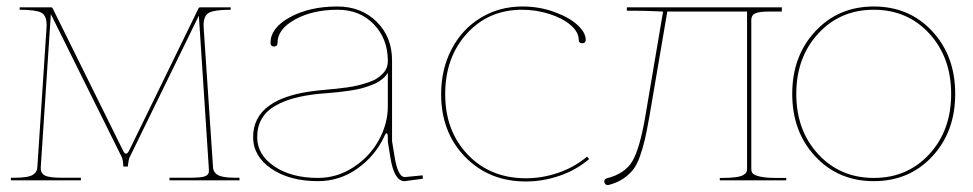

<svg xmlns="http://www.w3.org/2000/svg" viewBox="-20 -542 2923 577"><path d="M12.7 0V-7.8H23.4Q45.9 -7.8 60.5 -10.5Q75.2 -13.2 81.5 -18.6Q87.9 -23.9 89.8 -28.6Q91.8 -33.2 92.3 -40.5L119.6 -455.6Q120.1 -463.4 120.1 -466.8Q120.1 -496.1 103.3 -504.4Q86.4 -512.7 39.1 -512.7V-520H133.3Q136.7 -520 138.2 -517.1L349.1 -90.8Q354 -80.1 358.4 -80.1Q363.8 -80.1 368.7 -90.8L576.7 -517.1Q578.1 -520 581.1 -520H673.3V-512.7Q626 -512.7 608.9 -504.2Q591.8 -495.6 591.8 -466.3L592.3 -455.1L620.1 -40.5Q620.6 -33.2 622.6 -28.6Q624.5 -23.9 630.9 -18.6Q637.2 -13.2 651.9 -10.5Q666.5 -7.8 689 -7.8H699.7V0H489.3V-7.8H547.9Q585.4 -7.8 596.7 -12.5Q607.9 -17.1 607.9 -28.3L607.4 -39.1L577.6 -495.1L369.6 -69.3Q367.7 -65.9 366.5 -58.8Q365.2 -51.8 364.7 -46.9L364.3 -41.5H350.6Q349.6 -62.5 346.2 -69.3L132.8 -499.5L102.5 -39.6V-34.7Q102.5 -21.5 115 -14.6Q127.4 -7.8 167 -7.8H223.1V0Z M740.7 -129.9Q740.7 -249.5 935.1 -270Q940.9 -270.5 960.4 -272.5Q980 -274.4 991.5 -275.4Q1002.9 -276.4 1022.9 -279.3Q1043 -282.2 1055.9 -285.4Q1068.8 -288.6 1085.2 -293.9Q1101.6 -299.3 1111.8 -305.7Q1122.1 -312 1130.9 -321.3Q1139.6 -330.6 1143.1 -341.3Q1145.5 -350.1 1145.5 -357.4V-360.4Q1145 -426.3 1103 -469.5Q1061 -512.7 995.1 -512.7Q919.9 -512.7 866.9 -483.6Q814 -454.6 814 -413.1Q814 -402.3 803.7 -402.3Q793 -402.3 793 -413.1Q793 -458.5 851.8 -490.5Q910.6 -522.5 993.7 -522.5Q1065.4 -522.5 1111.8 -476.8Q1158.2 -431.2 1158.2 -360.4V-117.7L1166 -69.8Q1175.8 -10.3 1196.3 -9.8L1250 -15.1L1251 -4.9L1196.3 2.4H1195.8Q1164.6 2.4 1153.3 -67.9Q1152.3 -73.2 1150.4 -85.9Q1148.4 -98.6 1147 -106.9Q1145.5 -115.2 1145.5 -117.2V-127.9Q1145.5 -141.6 1142.1 -141.6Q1138.7 -141.6 1134.3 -130.9Q1106.9 -72.8 1053.7 -35.2Q1000.5 2.4 935.5 2.4Q850.6 2.4 795.7 -34.9Q740.7 -72.3 740.7 -129.9ZM752.9 -129.9Q752.9 -76.7 804.4 -42Q856 -7.3 935.5 -7.3Q992.7 -7.3 1041.7 -39.1Q1090.8 -70.8 1118.2 -120.4Q1145.5 -169.9 1145.5 -222.7V-323.2Q1138.7 -312 1126.7 -302.7Q1114.7 -293.5 1098.4 -287.1Q1082 -280.8 1066.9 -276.6Q1051.8 -272.5 1030.5 -269.5Q1009.3 -266.6 996.3 -265.1Q983.4 -263.7 962.6 -262Q941.9 -260.3 936 -259.8Q895.5 -255.4 864.3 -247.1Q833 -238.8 806.9 -223.9Q780.8 -209 766.8 -185.3Q752.9 -161.6 752.9 -129.9Z M1305.7 -258.8Q1305.7 -334 1337.2 -394.3Q1368.7 -454.6 1424.6 -488.5Q1480.5 -522.5 1550.3 -522.5Q1600.6 -522.5 1645.8 -506.1Q1690.9 -489.7 1715.6 -466.8Q1740.2 -443.8 1740.2 -422.4Q1740.2 -412.1 1730 -412.1Q1719.2 -412.1 1719.2 -422.4Q1719.2 -445.8 1694.6 -466.8Q1669.9 -487.8 1630.4 -500.2Q1590.8 -512.7 1548.8 -512.7Q1448.2 -512.7 1383.1 -441.2Q1317.9 -369.6 1317.9 -258.8Q1317.9 -148.4 1385.7 -77.4Q1453.6 -6.3 1560.5 -6.3Q1609.9 -6.3 1658.2 -22.9Q1706.5 -39.6 1744.1 -71.3L1750.5 -64Q1711.4 -30.8 1661.4 -13.7Q1611.3 3.4 1560.5 3.4Q1449.7 3.4 1377.7 -70.6Q1305.7 -144.5 1305.7 -258.8Z M1797.9 -2.4Q1799.8 -5.4 1804.2 -6.3Q1857.9 -20 1880.1 -57.1Q1902.3 -94.2 1918.9 -189.9L1972.7 -507.3H1970.2Q1968.3 -507.3 1942.4 -508.5Q1916.5 -509.8 1882.8 -509.8H1863.8V-520H2329.6V-507.3H2290.5Q2261.2 -507.3 2249.5 -501.7Q2237.8 -496.1 2237.8 -482.4V-35.2Q2237.8 -26.4 2241.9 -21Q2246.1 -15.6 2263.4 -11.5Q2280.8 -7.3 2313 -7.3H2342.8V0H2143.1V-7.3H2150.4Q2174.8 -7.3 2190.7 -9.5Q2206.5 -11.7 2213.6 -15.9Q2220.7 -20 2222.9 -24.4Q2225.1 -28.8 2225.1 -35.2V-507.3H1985.4L1931.2 -189.9Q1923.8 -148.4 1918 -123Q1912.1 -97.7 1903.1 -72Q1894 -46.4 1882.1 -31.5Q1870.1 -16.6 1852.3 -4.6Q1834.5 7.3 1809.6 13.7Q1804.2 15.1 1800.3 12.2Q1796.9 9.8 1796.1 5.1Q1795.4 0.5 1797.9 -2.4Z M2850.6 -259.8Q2850.6 -146 2781.5 -71.8Q2712.4 2.4 2606 2.4Q2499.5 2.4 2430.2 -71.8Q2360.8 -146 2360.8 -259.8Q2360.8 -373.5 2430.2 -448Q2499.5 -522.5 2606 -522.5Q2712.4 -522.5 2781.5 -448.2Q2850.6 -374 2850.6 -259.8ZM2439 -441.2Q2373 -369.6 2373 -259.8Q2373 -149.9 2439 -78.6Q2504.9 -7.3 2606 -7.3Q2707 -7.3 2772.7 -78.6Q2838.4 -149.9 2838.4 -259.8Q2838.4 -369.6 2772.7 -441.2Q2707 -512.7 2606 -512.7Q2504.9 -512.7 2439 -441.2Z"/></svg>

Font: Znikomit
Style: Regular
Weight: 100
Designer: gluk
Foundry: gluk
Version: Version 0.53